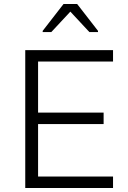

<svg xmlns="http://www.w3.org/2000/svg" viewBox="-20 -938 641 958"><path d="M106 0V-688H544V-631H170V-376H497V-319H170V-57H544V0ZM193 -778V-784L297 -918H365L469 -784V-778H426L331 -880L236 -778Z"/></svg>

Font: Saira Thin Light
Style: Regular
Weight: 300
Version: Version 1.101